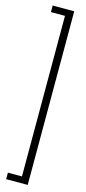

<svg xmlns="http://www.w3.org/2000/svg" viewBox="-132 -719 409 908"><g transform="rotate(15 72.5 -265.0)"><path d="M4.9 160.2V128.4H73.7V-657.7H4.9V-689.9H110.4V160.2Z"/></g></svg>

Font: Tulpen One
Style: Regular
Weight: 400
Designer: Naima Ben Ayed
Foundry: Naima Ben Ayed, Anton Koovit
Version: Version 1.002